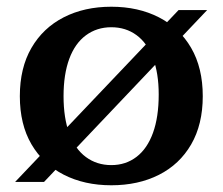

<svg xmlns="http://www.w3.org/2000/svg" viewBox="-20 -541 662 571"><path d="M311 10Q231 10 169.5 -21.5Q108 -53 73.5 -112Q39 -171 39 -255Q39 -339 73.5 -398.5Q108 -458 169.5 -489.5Q231 -521 311 -521Q391 -521 452.5 -489.5Q514 -458 548.5 -398.5Q583 -339 583 -255Q583 -171 548.5 -111.5Q514 -52 452.5 -21Q391 10 311 10ZM311 -50Q354 -50 386 -74.5Q418 -99 435 -146Q452 -193 452 -260Q452 -323 435 -368Q418 -413 386 -436.5Q354 -460 311 -460Q268 -460 235.5 -436Q203 -412 186 -366Q169 -320 169 -255Q169 -190 186 -144Q203 -98 235.5 -74Q268 -50 311 -50ZM25 0 511 -511H596L111 0Z"/></svg>

Font: Montagu Slab 120pt Medium
Style: Regular
Weight: 500
Designer: Florian Karsten
Foundry: Florian Karsten
Version: Version 1.000